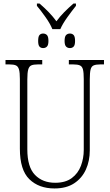

<svg xmlns="http://www.w3.org/2000/svg" viewBox="-20 -1052 618 1082"><path d="M275 -888Q263 -918 236.5 -955.5Q210 -993 188 -1019V-1032H203Q232 -1007 255.5 -982.5Q279 -958 298 -932Q317 -958 341 -982.5Q365 -1007 394 -1032H408V-1019Q387 -993 360 -955.5Q333 -918 320 -888ZM223 -781Q210 -781 202.5 -789.5Q195 -798 195 -821Q195 -846 202.5 -854.5Q210 -863 223 -863Q236 -863 244.5 -854.5Q253 -846 253 -821Q253 -798 244.5 -789.5Q236 -781 223 -781ZM374 -781Q361 -781 352.5 -789.5Q344 -798 344 -821Q344 -846 352.5 -854.5Q361 -863 374 -863Q387 -863 395 -854.5Q403 -846 403 -821Q403 -798 395 -789.5Q387 -781 374 -781ZM287 10Q199 10 145.5 -42Q92 -94 92 -214V-607Q92 -643 87 -660.5Q82 -678 69.5 -683.5Q57 -689 33 -689H11V-714H218V-689H193Q169 -689 156.5 -683.5Q144 -678 139 -660Q134 -642 134 -605V-210Q134 -111 177 -66.5Q220 -22 291 -22Q349 -22 384.5 -48.5Q420 -75 436 -117.5Q452 -160 452 -207V-606Q452 -643 447.5 -660.5Q443 -678 430 -683.5Q417 -689 393 -689H368V-714H566V-689H545Q521 -689 508 -683.5Q495 -678 490.5 -660Q486 -642 486 -605V-205Q486 -145 464 -96.5Q442 -48 398 -19Q354 10 287 10Z"/></svg>

Font: Noto Serif Condensed ExtraLight
Style: Regular
Weight: 200
Width: 3
Designer: Monotype Design Team
Foundry: Monotype Imaging Inc.
Version: Version 2.013; ttfautohint (v1.8.4.7-5d5b)